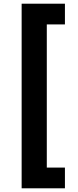

<svg xmlns="http://www.w3.org/2000/svg" viewBox="-20 -852 419 1038"><path d="M97 -832H331V-720H233V54H331V166H97Z"/></svg>

Font: Noto Sans Gurmukhi SemiCondensed ExtraBold
Style: Regular
Weight: 800
Width: 4
Designer: Jelle Bosma - Monotype Design Team
Foundry: Monotype Imaging Inc.
Version: Version 2.004; ttfautohint (v1.8.4.7-5d5b)